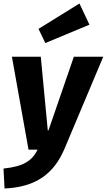

<svg xmlns="http://www.w3.org/2000/svg" viewBox="-41 -855 610 1097"><path d="M122 0H174C141 65 93 96 -21 108L-15 222C166 214 268 136 328 -6L549 -531H381L236 -110H232L192 -531H27ZM218 -609 470 -714 413 -835 179 -690Z"/></svg>

Font: Fira Sans OT
Style: Bold Italic
Weight: 700
Italic angle: -8°
Designer: Carrois Corporate & Edenspiekermann
Foundry: Carrois Corporate GbR & Edenspiekermann AG
Version: Version 2.001